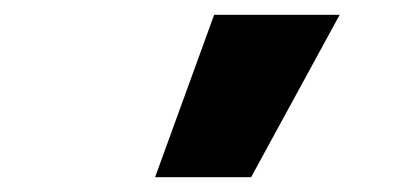

<svg xmlns="http://www.w3.org/2000/svg" viewBox="-20 -1020 540 260"><path d="M320 -780H190L270 -1000H440Z"/></svg>

Font: M PLUS 1 Code
Style: Bold
Weight: 700
Designer: Coji Morishita
Foundry: UNDERFOREST DESIGN
Version: Version 1.002